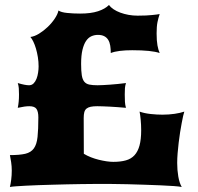

<svg xmlns="http://www.w3.org/2000/svg" viewBox="-20 -745 787 765"><path d="M19.5 0Q22.5 -12.2 24.7 -29.5Q26.9 -46.9 26.9 -65.4Q26.9 -82.5 24.4 -98.9Q22 -115.2 19.5 -127Q58.1 -127 80.8 -132.3Q103.5 -137.7 115 -153.8Q126.5 -169.9 129.6 -199.5Q132.8 -229 132.8 -277.3Q132.8 -299.8 125.5 -310.8Q118.2 -321.8 96.7 -321.8Q87.9 -321.8 77.1 -320.3Q66.4 -318.8 50.8 -315.4Q53.2 -327.1 54.4 -339.4Q55.7 -351.6 55.7 -368.7Q55.7 -383.8 54.9 -393.6Q54.2 -403.3 50.8 -414.1Q80.1 -405.3 95.7 -405.3Q106.4 -405.3 113.8 -412.6Q121.1 -419.9 125.5 -431.2Q129.9 -442.4 131.8 -455.6Q133.8 -468.8 133.8 -480.5Q133.8 -499 130.9 -517.3Q127.9 -535.6 123.3 -551.3Q118.7 -566.9 112.8 -579.1Q106.9 -591.3 101.1 -597.7Q117.2 -599.6 135.5 -610.8Q153.8 -622.1 170.2 -637.7Q186.5 -653.3 198.2 -670.9Q210 -688.5 212.9 -703.1Q223.6 -695.8 247.6 -693.4Q271.5 -690.9 299.3 -690.9Q342.3 -690.9 370.6 -700.2Q398.9 -709.5 414.1 -725.1Q420.9 -715.8 432.6 -708Q444.3 -700.2 459.5 -694.6Q474.6 -689 492.2 -685.8Q509.8 -682.6 528.3 -682.6Q547.9 -682.6 561.8 -683.3Q575.7 -684.1 585.7 -685.1Q595.7 -686 603 -687Q610.4 -688 616.2 -689Q610.8 -673.3 607.4 -656.5Q604 -639.6 604 -611.8Q604 -582.5 607.4 -564Q610.8 -545.4 616.2 -533.7Q584 -544.9 506.8 -544.9Q479 -544.9 457.5 -542.2Q436 -539.6 421.4 -533.7Q421.4 -549.8 419.2 -563.2Q417 -576.7 411.1 -586.2Q405.3 -595.7 395.3 -600.8Q385.3 -606 370.1 -606Q356.4 -606 344.2 -600.6Q332 -595.2 323 -582Q314 -568.8 308.6 -546.6Q303.2 -524.4 303.2 -490.2Q303.2 -461.9 305.9 -445.1Q308.6 -428.2 315.9 -419.4Q323.2 -410.6 335.9 -408Q348.6 -405.3 368.7 -405.3Q377.9 -405.3 390.6 -406Q403.3 -406.7 418.2 -407.7Q433.1 -408.7 449.5 -410.4Q465.8 -412.1 481.9 -414.1Q478.5 -403.3 477.8 -393.6Q477.1 -383.8 477.1 -368.7Q477.1 -351.6 477.8 -339.4Q478.5 -327.1 481.9 -315.4Q465.3 -316.9 449 -318.1Q432.6 -319.3 417.5 -320.1Q402.3 -320.8 389.6 -321.3Q377 -321.8 367.7 -321.8Q351.6 -321.8 341.3 -319.6Q331.1 -317.4 324.7 -312.3Q318.4 -307.1 315.9 -297.9Q313.5 -288.6 313.5 -274.9L314 -132.3Q326.7 -124.5 342.3 -118.4Q357.9 -112.3 373.8 -108.4Q389.6 -104.5 404.5 -102.3Q419.4 -100.1 431.2 -100.1Q460.4 -100.1 481.4 -106Q502.4 -111.8 515.9 -126.5Q529.3 -141.1 535.9 -165.3Q542.5 -189.5 542.5 -226.1Q542.5 -248 540.5 -268.3Q538.6 -288.6 536.1 -300.3Q555.2 -293.5 580.1 -290.8Q605 -288.1 627.4 -288.1Q652.8 -288.1 675.8 -291.5Q698.7 -294.9 714.4 -300.3Q712.4 -294.9 709.7 -283Q707 -271 703.9 -254.2Q700.7 -237.3 697.5 -217.3Q694.3 -197.3 691.9 -176.3Q689.5 -155.3 687.7 -134.5Q686 -113.8 686 -95.7Q686 -67.4 690.4 -41.7Q694.8 -16.1 704.1 0Q694.8 -2 672.1 -3.7Q649.4 -5.4 619.4 -6.6Q589.4 -7.8 555.2 -9Q521 -10.3 488.3 -11Q455.6 -11.7 427.5 -12Q399.4 -12.2 381.8 -12.2Q368.7 -12.2 347.7 -12Q326.7 -11.7 301 -11.5Q275.4 -11.2 246.6 -10.5Q217.8 -9.8 189 -9Q160.2 -8.3 132.8 -7.3Q105.5 -6.3 82.8 -5.1Q60.1 -3.9 43.5 -2.7Q26.9 -1.5 19.5 0Z"/></svg>

Font: Arbutus
Style: Regular
Weight: 400
Designer: Karolina Lach
Foundry: Sorkin Type Co.
Version: Version 1.002